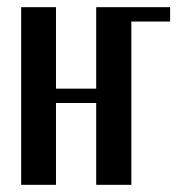

<svg xmlns="http://www.w3.org/2000/svg" viewBox="-20 -515 503 535"><path d="M136 -495V-268H248V-495H346V0H248V-228H136V0H39V-495ZM344 -495H454V-455H344Z"/></svg>

Font: Moniqa Paragraph
Style: Bold
Weight: 700
Designer: Rajesh Rajput
Foundry: Rajesh Rajput
Version: Version 1.000